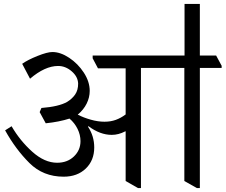

<svg xmlns="http://www.w3.org/2000/svg" viewBox="-20 -928 1149 978"><path d="M6 0ZM1109 -582H998V30H983L919 -6V-582H698V30H683L620 -6V-259H618Q584 -241 549 -241Q490 -241 431 -285L428 -283Q460 -235 460 -177Q460 -111 417 -69.5Q374 -28 304 -28Q200 -28 130 -97.5Q60 -167 6 -264L39 -285Q82 -211 144.5 -155Q207 -99 271 -99Q323 -99 356.5 -131Q390 -163 390 -209Q390 -241 375 -271.5Q360 -302 334 -324Q281 -307 213 -300L182 -357L191 -378Q280 -385 322 -409Q348 -425 363 -447Q378 -469 378 -502Q377 -537 345.5 -564.5Q314 -592 276 -592Q209 -592 133 -527L93 -603Q121 -623 171 -643Q221 -663 247 -663Q288 -663 332.5 -633.5Q377 -604 407 -558Q437 -512 437 -465Q437 -432 421.5 -400.5Q406 -369 376 -344Q405 -329 442 -318.5Q479 -308 512 -308Q544 -308 570 -317.5Q596 -327 620 -345V-580H479L452 -631V-645H1081L1109 -593ZM998 -908V-630H920V-908Z"/></svg>

Font: Martel
Style: Regular
Weight: 400
Designer: Dan Reynolds
Foundry: Dan Reynolds
Version: Version 1.001; ttfautohint (v1.1) -l 5 -r 5 -G 72 -x 0 -D la